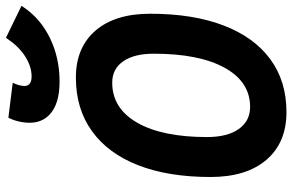

<svg xmlns="http://www.w3.org/2000/svg" viewBox="-190 -790 990 650"><g transform="rotate(-90 305.0 -465.0)"><path d="M250.5 9.8Q147 9.8 88.9 -58.1Q30.8 -126 30.8 -247.1Q30.8 -390.6 70.8 -492.7Q110.8 -594.7 186.3 -648.9Q261.7 -703.1 367.2 -703.1Q469.2 -703.1 526.4 -636.7Q583.5 -570.3 583.5 -451.7Q583.5 -306.6 543.9 -203.4Q504.4 -100.1 429.9 -45.2Q355.5 9.8 250.5 9.8ZM268.1 -113.3Q353 -113.3 400.6 -199.5Q448.2 -285.6 448.2 -439.5Q448.2 -505.9 422.4 -543Q396.5 -580.1 350.1 -580.1Q263.2 -580.1 214.6 -495.4Q166 -410.6 166 -259.3Q166 -190.4 193.1 -151.9Q220.2 -113.3 268.1 -113.3ZM353.5 -758.3Q278.8 -758.3 242.7 -791.5Q214.4 -817.9 214.4 -859.9Q214.4 -871.1 216.3 -883.8Q220.7 -910.6 231.4 -931.6L349.6 -917Q346.2 -909.2 343.5 -901.4Q340.8 -893.6 339.8 -886.7Q338.9 -881.8 338.9 -877.9Q338.9 -853 371.1 -853Q404.3 -853 437.7 -874Q471.2 -895 496.6 -932.1L502 -939.9L610.4 -887.2L604 -877.9Q565.4 -821.8 499.3 -790Q433.1 -758.3 353.5 -758.3Z"/></g></svg>

Font: CaskaydiaCove NFP
Style: Bold Italic
Weight: 700
Italic angle: -10°
Designer: Aaron Bell
Foundry: Saja Typeworks
Version: Version 2111.001; VTT 6.35;Nerd Fonts 3.1.1